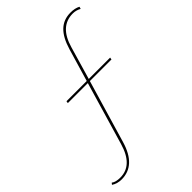

<svg xmlns="http://www.w3.org/2000/svg" viewBox="-352 -841 1074 1074"><g transform="rotate(-45 185.0 -303.5)"><path d="M414.1 -734.9Q449.7 -734.9 473.1 -722.2L469.2 -709Q446.3 -722.2 419.9 -722.2Q317.4 -722.2 280.8 -594.2L224.1 -399.9H393.1L391.1 -387.2H220.2L109.9 -14.2Q67.9 127.9 -43 127.9Q-77.1 127.9 -103 110.8L-95.2 101.1Q-77.6 115.2 -41 115.2Q56.6 115.2 94.2 -14.2L204.1 -387.2H45.9L47.9 -399.9H208L265.1 -592.8Q286.6 -665.5 323 -700.2Q359.4 -734.9 414.1 -734.9Z"/></g></svg>

Font: Human Sans Thin
Style: Italic
Weight: 100
Italic angle: -8°
Designer: Tim Radville
Foundry: Continuum
Version: Version 1.000;FEAKit 1.0